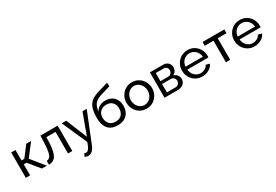

<svg xmlns="http://www.w3.org/2000/svg" viewBox="71 -1973 4921 3421"><g transform="rotate(-30 2531.5 -263.0)"><path d="M70 0V-522H158V-307H216L380 -522H480L285 -269L503 0H401L216 -226H158V0Z M544 4V-75Q578 -76 604 -100Q630 -124 645.5 -188Q661 -252 665 -371L671 -522H1026V0H938V-444H749L747 -363Q742 -221 718.5 -141Q695 -61 651.5 -29Q608 3 544 4Z M1233 219Q1200 219 1163 199L1193 139Q1210 149 1227 149Q1276 149 1313 58L1338 -5L1109 -522H1202L1378 -89L1537 -522H1624L1380 85Q1353 152 1315 185.5Q1277 219 1233 219Z M1959 10Q1830 10 1764 -68Q1698 -146 1698 -288Q1698 -385 1714 -451.5Q1730 -518 1762 -561.5Q1794 -605 1841 -632.5Q1888 -660 1949 -678L2170 -745L2175 -669L1960 -604Q1905 -586 1868 -558Q1831 -530 1810 -486Q1789 -442 1782 -373Q1808 -426 1860 -455.5Q1912 -485 1981 -485Q2055 -485 2108.5 -454.5Q2162 -424 2190.5 -369.5Q2219 -315 2219 -244Q2219 -168 2189 -111Q2159 -54 2101 -22Q2043 10 1959 10ZM1959 -66Q2040 -66 2084.5 -113.5Q2129 -161 2129 -240Q2129 -317 2085 -365Q2041 -413 1959 -413Q1886 -413 1837.5 -368Q1789 -323 1789 -240Q1789 -164 1833 -115Q1877 -66 1959 -66Z M2554 10Q2476 10 2416.5 -27.5Q2357 -65 2324 -126.5Q2291 -188 2291 -260Q2291 -333 2324.5 -394.5Q2358 -456 2417.5 -493.5Q2477 -531 2554 -531Q2632 -531 2691.5 -493.5Q2751 -456 2784.5 -394.5Q2818 -333 2818 -260Q2818 -188 2784.5 -126.5Q2751 -65 2692 -27.5Q2633 10 2554 10ZM2381 -259Q2381 -205 2404.5 -161Q2428 -117 2467 -91.5Q2506 -66 2554 -66Q2602 -66 2641.5 -92Q2681 -118 2704.5 -162.5Q2728 -207 2728 -261Q2728 -315 2704.5 -359Q2681 -403 2641.5 -429Q2602 -455 2554 -455Q2506 -455 2467 -428.5Q2428 -402 2404.5 -358Q2381 -314 2381 -259Z M2924 0V-522H3194Q3241 -522 3272 -503.5Q3303 -485 3318.5 -456Q3334 -427 3334 -394Q3334 -352 3314 -318.5Q3294 -285 3256 -268Q3301 -255 3329 -221.5Q3357 -188 3357 -139Q3357 -73 3310.5 -36.5Q3264 0 3189 0ZM3008 -292H3171Q3206 -292 3228.5 -318.5Q3251 -345 3251 -379Q3251 -412 3229.5 -436Q3208 -460 3174 -460H3008ZM3008 -62H3187Q3223 -62 3247.5 -88Q3272 -114 3272 -148Q3272 -183 3248.5 -208.5Q3225 -234 3190 -234H3008Z M3700 10Q3622 10 3562 -27Q3502 -64 3468 -126Q3434 -188 3434 -261Q3434 -335 3468 -396Q3502 -457 3562.5 -494Q3623 -531 3701 -531Q3780 -531 3838.5 -493.5Q3897 -456 3929.5 -395.5Q3962 -335 3962 -265Q3962 -243 3960 -231H3527Q3531 -180 3555.5 -140.5Q3580 -101 3619 -78.5Q3658 -56 3703 -56Q3751 -56 3793.5 -80Q3836 -104 3852 -143L3928 -122Q3903 -64 3841 -27Q3779 10 3700 10ZM3524 -292H3880Q3876 -343 3851 -382Q3826 -421 3787 -443Q3748 -465 3701 -465Q3655 -465 3616 -443Q3577 -421 3552.5 -382Q3528 -343 3524 -292Z M4187 0V-444H4007V-522H4455V-444H4275V0Z M4774 10Q4696 10 4636 -27Q4576 -64 4542 -126Q4508 -188 4508 -261Q4508 -335 4542 -396Q4576 -457 4636.5 -494Q4697 -531 4775 -531Q4854 -531 4912.5 -493.5Q4971 -456 5003.5 -395.5Q5036 -335 5036 -265Q5036 -243 5034 -231H4601Q4605 -180 4629.5 -140.5Q4654 -101 4693 -78.5Q4732 -56 4777 -56Q4825 -56 4867.5 -80Q4910 -104 4926 -143L5002 -122Q4977 -64 4915 -27Q4853 10 4774 10ZM4598 -292H4954Q4950 -343 4925 -382Q4900 -421 4861 -443Q4822 -465 4775 -465Q4729 -465 4690 -443Q4651 -421 4626.5 -382Q4602 -343 4598 -292Z"/></g></svg>

Font: Raleway Medium
Style: Regular
Weight: 500
Designer: Matt McInerney, Pablo Impallari, Rodrigo Fuenzalida
Foundry: Matt McInerney, Pablo Impallari, Rodrigo Fuenzalida
Version: Version 4.026